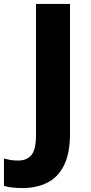

<svg xmlns="http://www.w3.org/2000/svg" viewBox="-96 -734 458 971"><path d="M18 217Q-13 217 -36.5 214Q-60 211 -76 206V68Q-61 72 -43.5 75Q-26 78 -5 78Q40 78 63 50Q86 22 86 -49V-714H258V-58Q258 42 227.5 102.5Q197 163 143 190Q89 217 18 217Z"/></svg>

Font: Noto Kufi Arabic ExtraBold
Style: Regular
Weight: 800
Designer: Monotype Design Team, David Williams, Khaled Hosny
Foundry: Google LLC
Version: Version 2.109; ttfautohint (v1.8.4.7-5d5b)